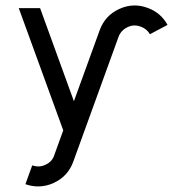

<svg xmlns="http://www.w3.org/2000/svg" viewBox="-20 -479 675 704"><path d="M120.1 204.6Q96.7 204.6 73.2 196.3L98.1 127.4Q109.4 131.3 120.1 131.3Q133.8 131.3 147 125Q167 116.2 176.3 97.2L211.9 -1L48.8 -449.2H127L251 -107.9L345.7 -368.7Q365.2 -421.9 416.5 -445.8Q444.8 -459 473.6 -459Q497.1 -459 521 -450.2Q569.8 -432.6 594.2 -387.7L529.8 -353.5Q518.1 -373.5 496.1 -381.3Q484.9 -385.7 473.6 -385.7Q460.4 -385.7 447.8 -379.4Q423.8 -368.2 414.6 -343.8L248.5 114.3Q229 167.5 177.7 191.4Q149.4 204.6 120.1 204.6Z"/></svg>

Font: Catrinity
Style: Regular
Weight: 400
Designer: Alexander Lange
Foundry: High-Logic / Made with FontCreator
Version: Version 2.090;May 20, 2024;FontCreator 15.0.0.2974 64-bit